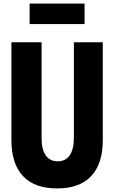

<svg xmlns="http://www.w3.org/2000/svg" viewBox="-20 -1037 640 1076"><path d="M44 -800H213V-262Q213 -199 236.5 -166Q260 -133 303 -133Q348 -133 371 -167Q394 -201 394 -267V-800H556V-252Q556 -119 491 -50Q426 19 300 19Q174 19 109 -50Q44 -119 44 -252ZM146 -902V-1017H454V-902Z"/></svg>

Font: Martian Mono Condensed
Style: Bold
Weight: 700
Width: 3
Designer: Roman Shamin
Foundry: Evil Martians
Version: Version 1.000